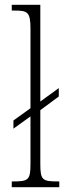

<svg xmlns="http://www.w3.org/2000/svg" viewBox="-20 -780 272 800"><path d="M29 0H227V-24H221C156 -24 148 -30 148 -98V-321L225 -378V-413L148 -357V-760H29V-736H41C95 -736 107 -730 107 -660V-329L36 -278V-244L107 -295V-98C107 -30 99 -24 33 -24H29Z"/></svg>

Font: Noto Serif Sinhala ExtraCondensed ExtraLight
Style: Regular
Weight: 200
Width: 2
Designer: Jelle Bosma - Monotype Design Team
Foundry: Monotype Imaging Inc.
Version: Version 2.007